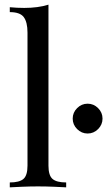

<svg xmlns="http://www.w3.org/2000/svg" viewBox="-20 -804 466 824"><path d="M188 -784V-93Q188 -51 205.5 -36Q223 -21 264 -21V0Q247 -1 212.5 -2.5Q178 -4 143 -4Q109 -4 74 -2.5Q39 -1 22 0V-21Q63 -21 80.5 -36Q98 -51 98 -93V-664Q98 -709 82 -730.5Q66 -752 22 -752V-773Q54 -770 84 -770Q113 -770 139.5 -773.5Q166 -777 188 -784ZM356 -359Q382 -359 401 -340Q420 -321 420 -295Q420 -269 401 -250Q382 -231 356 -231Q330 -231 311 -250Q292 -269 292 -295Q292 -321 311 -340Q330 -359 356 -359Z"/></svg>

Font: Playfair Display
Style: Regular
Weight: 400
Designer: Claus Eggers Sørensen
Foundry: Claus Eggers Sørensen
Version: Version 1.203